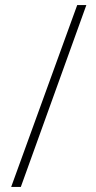

<svg xmlns="http://www.w3.org/2000/svg" viewBox="-20 -735 377 756"><path d="M320 -715H284L24 1H62Z"/></svg>

Font: Noto Sans Ethiopic ExtraCondensed ExtraLight
Style: Regular
Weight: 200
Width: 2
Designer: Monotype Design Team
Foundry: Monotype Imaging Inc.
Version: Version 2.102